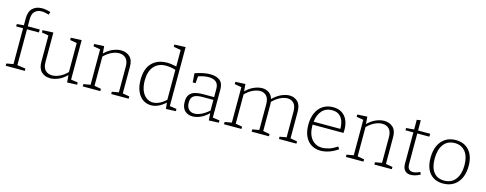

<svg xmlns="http://www.w3.org/2000/svg" viewBox="-28 -1524 5778 2282"><g transform="rotate(15 2861.0 -382.5)"><path d="M43 0V-28L127 -43V-484H42V-513L127 -521V-604Q127 -690 170.5 -731Q214 -772 286 -772Q332 -772 389 -754L380 -719Q355 -726 333 -730.5Q311 -735 291 -735Q237 -735 206 -704Q175 -673 175 -609V-521H323L321 -484H175V-43L278 -28V0Z M590 7Q524 7 482 -33Q440 -73 440 -156V-479L356 -494V-522L488 -528V-165Q488 -97 520 -64.5Q552 -32 605 -32Q646 -32 694 -54Q742 -76 788 -122V-479L704 -494V-522L836 -528V-42L921 -30V-2L799 3L792 -86Q743 -38 690.5 -15.5Q638 7 590 7Z M991 0V-28L1076 -43V-479L991 -494V-522L1113 -528L1120 -439Q1168 -487 1221 -509.5Q1274 -532 1322 -532Q1388 -532 1430.5 -492Q1473 -452 1472 -370V-43L1556 -28V0H1341V-28L1424 -43V-359Q1424 -428 1392 -460.5Q1360 -493 1307 -493Q1266 -493 1218 -471Q1170 -449 1124 -403V-43L1207 -28V0Z M1831 7Q1775 7 1730.5 -23.5Q1686 -54 1660 -113Q1634 -172 1634 -256Q1634 -391 1702 -461.5Q1770 -532 1888 -532Q1915 -532 1943.5 -528Q1972 -524 2003 -516V-719L1914 -735V-762L2051 -768V-42L2136 -30V-2L2015 3L2007 -73Q1963 -33 1918.5 -13Q1874 7 1831 7ZM1845 -31Q1882 -31 1922.5 -50Q1963 -69 2003 -107V-475Q1941 -494 1886 -494Q1789 -494 1736.5 -432.5Q1684 -371 1684 -260Q1684 -188 1705 -136.5Q1726 -85 1762.5 -58Q1799 -31 1845 -31Z M2543 3 2536 -85Q2492 -40 2440.5 -16.5Q2389 7 2341 7Q2283 7 2245.5 -29Q2208 -65 2208 -138Q2208 -197 2232.5 -227.5Q2257 -258 2299 -269.5Q2341 -281 2394 -281H2532V-383Q2532 -442 2499 -468Q2466 -494 2411 -494Q2352 -494 2283 -470L2276 -384H2241L2233 -495Q2339 -532 2420 -532Q2493 -532 2536.5 -499Q2580 -466 2580 -391V-42L2665 -30V-2ZM2257 -143Q2257 -86 2284.5 -58.5Q2312 -31 2355 -31Q2394 -31 2441 -53.5Q2488 -76 2532 -116V-247H2401Q2323 -247 2290 -223Q2257 -199 2257 -143Z M2944 -28V0H2729V-28L2814 -43V-479L2729 -494V-522L2851 -528L2858 -439Q2906 -487 2959 -509.5Q3012 -532 3059 -532Q3106 -532 3142 -507Q3178 -482 3191 -434Q3240 -483 3294 -507.5Q3348 -532 3395 -532Q3455 -532 3495.5 -492.5Q3536 -453 3536 -370V-43L3620 -28V0H3405V-28L3488 -43V-359Q3488 -428 3457.5 -460.5Q3427 -493 3380 -493Q3339 -493 3291.5 -470Q3244 -447 3198 -401Q3200 -387 3200 -371V-43L3282 -28V0H3069V-28L3152 -43V-359Q3152 -428 3121.5 -460.5Q3091 -493 3044 -493Q3003 -493 2955 -471Q2907 -449 2862 -403V-43Z M3917 7Q3853 7 3803.5 -23Q3754 -53 3726 -111.5Q3698 -170 3698 -255Q3698 -339 3726.5 -401.5Q3755 -464 3807.5 -498Q3860 -532 3931 -532Q3997 -532 4041 -503Q4085 -474 4107 -423Q4129 -372 4129 -306Q4129 -298 4128.5 -289.5Q4128 -281 4127 -268H3747Q3747 -265 3747 -261Q3747 -152 3796 -92Q3845 -32 3927 -32Q3968 -32 4014.5 -47.5Q4061 -63 4109 -96L4128 -67Q4074 -29 4020 -11Q3966 7 3917 7ZM3928 -494Q3851 -494 3805 -442Q3759 -390 3750 -305H4079Q4079 -356 4064.5 -399Q4050 -442 4016.5 -468Q3983 -494 3928 -494Z M4229 0V-28L4314 -43V-479L4229 -494V-522L4351 -528L4358 -439Q4406 -487 4459 -509.5Q4512 -532 4560 -532Q4626 -532 4668.5 -492Q4711 -452 4710 -370V-43L4794 -28V0H4579V-28L4662 -43V-359Q4662 -428 4630 -460.5Q4598 -493 4545 -493Q4504 -493 4456 -471Q4408 -449 4362 -403V-43L4445 -28V0Z M5026 7Q4981 7 4954.5 -20.5Q4928 -48 4928 -105V-489H4831V-517L4928 -525V-644L4976 -651V-525H5126L5124 -489H4976V-112Q4976 -70 4994 -51Q5012 -32 5042 -32Q5081 -32 5130 -57L5142 -27Q5078 7 5026 7Z M5441 -532Q5545 -532 5605.5 -463.5Q5666 -395 5666 -272Q5666 -188 5637 -125Q5608 -62 5554 -27.5Q5500 7 5424 7Q5321 7 5262 -59.5Q5203 -126 5203 -251Q5203 -337 5231.5 -400Q5260 -463 5313.5 -497.5Q5367 -532 5441 -532ZM5438 -494Q5349 -494 5301 -429.5Q5253 -365 5253 -254Q5253 -144 5299 -87Q5345 -30 5427 -30Q5518 -30 5567 -95Q5616 -160 5616 -268Q5616 -376 5568.5 -435Q5521 -494 5438 -494Z"/></g></svg>

Font: Bitter Light
Style: Regular
Weight: 300
Designer: Sol Matas, and Bitter project Authors
Foundry: Sol Matas
Version: Version 2.001